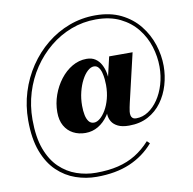

<svg xmlns="http://www.w3.org/2000/svg" viewBox="-103 -893 1215 1210"><g transform="rotate(-10 505.0 -288.0)"><path d="M419 214Q350.5 214 285.5 191.5Q220.5 169 168.2 119.2Q116 69.5 85.2 -12Q54.5 -93.5 54.5 -211Q54.5 -305 81.2 -391.2Q108 -477.5 156.8 -550Q205.5 -622.5 271.8 -676.5Q338 -730.5 417.5 -760.2Q497 -790 585 -790Q680 -790 749.8 -755.5Q819.5 -721 865 -664Q910.5 -607 932.8 -538.2Q955 -469.5 955 -401Q955 -339.5 937.5 -280Q920 -220.5 885.2 -172.8Q850.5 -125 798.2 -96.8Q746 -68.5 676 -68.5Q631.5 -68.5 604.8 -81.8Q578 -95 565.5 -116Q553 -137 551.5 -162Q550 -187 555 -210L627 -520H777L704 -208Q701.5 -196 698.5 -182.2Q695.5 -168.5 694 -155.2Q692.5 -142 694.8 -130.8Q697 -119.5 705 -112.8Q713 -106 729 -106Q769 -106 805 -129.5Q841 -153 868.8 -193.8Q896.5 -234.5 912.5 -288Q928.5 -341.5 928.5 -401Q928.5 -466 908.5 -530.2Q888.5 -594.5 846.5 -647.2Q804.5 -700 739.5 -732Q674.5 -764 584.5 -764Q501.5 -764 426.2 -735.5Q351 -707 288.2 -655.5Q225.5 -604 179 -534.8Q132.5 -465.5 107.2 -383Q82 -300.5 82 -211Q82 -99 110.2 -22.5Q138.5 54 186.8 100.2Q235 146.5 295.2 167.2Q355.5 188 419 188Q498.5 188 560.8 173Q623 158 673.5 127Q724 96 768 47.5L785 64Q722 137 631.8 175.5Q541.5 214 419 214ZM397.5 -70.5Q354 -70.5 319.2 -88.8Q284.5 -107 264.2 -142.5Q244 -178 244 -230Q244 -286.5 263 -339.8Q282 -393 315 -436Q348 -479 391.2 -504.2Q434.5 -529.5 483 -529.5Q517 -529.5 539.5 -514.2Q562 -499 575.5 -473.8Q589 -448.5 594.8 -418Q600.5 -387.5 600.5 -356.5Q600.5 -297 585.5 -245Q570.5 -193 543.2 -153.8Q516 -114.5 479 -92.5Q442 -70.5 397.5 -70.5ZM461 -125.5Q480 -125.5 500 -142Q520 -158.5 537.5 -188.2Q555 -218 565.8 -258.2Q576.5 -298.5 576.5 -346Q576.5 -362 574.5 -383.5Q572.5 -405 567 -425.8Q561.5 -446.5 550.2 -460.5Q539 -474.5 521 -474.5Q501 -474.5 480.5 -456Q460 -437.5 443 -405.2Q426 -373 415.5 -331.2Q405 -289.5 405 -243Q405 -209.5 410.5 -183Q416 -156.5 428.2 -141Q440.5 -125.5 461 -125.5Z"/></g></svg>

Font: Bodoni Moda SC 9pt
Style: Bold
Weight: 700
Designer: Owen Earl
Foundry: indestructible type
Version: Version 2.005